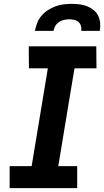

<svg xmlns="http://www.w3.org/2000/svg" viewBox="-20 -975 540 995"><path d="M30 0V-114H144L228 -621H130L129 -735H479L480 -621H366L282 -114H380V0ZM161 -815Q165 -836 173 -856.5Q181 -877 195.5 -894Q210 -911 229 -923Q248 -935 268.5 -942.5Q289 -950 310 -952.5Q331 -955 352 -955Q373 -955 393 -952.5Q413 -950 431.5 -942.5Q450 -935 465 -923Q480 -911 488.5 -894Q497 -877 499 -856.5Q501 -836 497 -815H401Q403 -828 399.5 -840.5Q396 -853 387 -861Q378 -869 365 -872Q352 -875 339 -875Q326 -875 312 -872Q298 -869 286 -861Q274 -853 266.5 -840.5Q259 -828 257 -815Z"/></svg>

Font: Iosevka Curly Slab Heavy
Style: Italic
Weight: 900
Italic angle: -9°
Monospace: yes
Designer: Belleve Invis
Foundry: Belleve Invis
Version: Version 22.1.2; ttfautohint (v1.8.4)